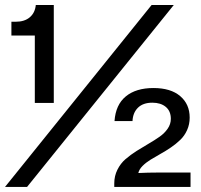

<svg xmlns="http://www.w3.org/2000/svg" viewBox="-34 -741 796 761"><path d="M104 -333V-600.1H11.2V-654.8H27.8Q63.5 -654.8 84.2 -672.6Q105 -690.4 107.9 -721.2H179.2V-333ZM-14.2 0 566.9 -721.2H654.8L73.2 0ZM418.9 0V-14.2Q418.9 -43.5 431.4 -68.4Q443.8 -93.3 463.6 -110.4Q483.4 -127.4 507.3 -142.6Q531.2 -157.7 554.9 -171.4Q578.6 -185.1 598.4 -199Q618.2 -212.9 630.6 -231Q643.1 -249 643.1 -270Q643.1 -300.8 623 -317.4Q603 -334 569.8 -334Q533.2 -334 512.9 -314.2Q492.7 -294.4 491.2 -261.2H419.9Q424.3 -325.7 464.6 -358.9Q504.9 -392.1 574.2 -392.1Q642.6 -392.1 680.2 -360.1Q717.8 -328.1 717.8 -274.9Q717.8 -248 707.5 -225.3Q697.3 -202.6 680.4 -186.5Q663.6 -170.4 643.3 -156.5Q623 -142.6 601.8 -130.9Q580.6 -119.1 562.5 -107.9Q544.4 -96.7 531 -83.3Q517.6 -69.8 514.2 -55.2Q552.2 -57.1 590.8 -57.1H721.2V0Z"/></svg>

Font: Lumene Sans Expanded Medium
Style: Regular
Weight: 500
Width: 7
Designer: Deni Anggara
Version: Version 1.003;Glyphs 3.1.2 (3151)